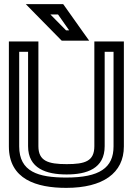

<svg xmlns="http://www.w3.org/2000/svg" viewBox="-20 -875 643 930"><path d="M303 -80C213 -80 166 -95 166 -167V-649V-674H141H48H23V-649V-166C23 -6 157 35 301 35C478 35 580 -36 580 -166V-649V-674H555H462H437V-649V-167C437 -94 392 -80 303 -80ZM303 -30C400 -30 487 -58 487 -167V-624H530V-166C530 -62 462 -15 301 -15C165 -15 73 -43 73 -166V-624H116V-167C116 -58 205 -30 303 -30ZM384 -717 294 -844 286 -855H274H165H105L147 -812L272 -685L279 -678H290H364H412L384 -717ZM315 -728H300L224 -805H261L315 -728Z"/></svg>

Font: Gamestation DisplayOutline
Style: Regular
Weight: 400
Designer: Jonas Hecksher
Foundry: Jonas Hecksher, Playtypeª, e-types AS
Version: Version 1.003